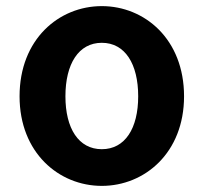

<svg xmlns="http://www.w3.org/2000/svg" viewBox="-20 -594 666 628"><path d="M313 14C453 14 582 -94 582 -279C582 -466 453 -574 313 -574C173 -574 44 -466 44 -279C44 -94 173 14 313 14ZM313 -106C237 -106 194 -174 194 -279C194 -385 237 -454 313 -454C389 -454 432 -385 432 -279C432 -174 389 -106 313 -106Z"/></svg>

Font: Noto Sans T Chinese Bold
Style: Bold
Weight: 700
Designer: Ryoko NISHIZUKA (kana & ideographs); Paul D. Hunt (Latin, Greek & Cyrillic); Wenlong ZHANG (bopomofo); Sandoll Communica
Foundry: Adobe Systems Incorporated
Version: Version 1.000;PS 1;hotconv 1.0.78;makeotf.lib2.5.61930